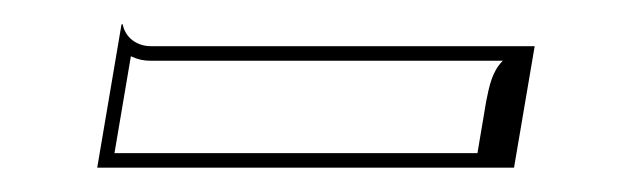

<svg xmlns="http://www.w3.org/2000/svg" viewBox="-20 -308 520 158"><path d="M60 -170H403L420 -270H104C92.8 -270 83 -277 81 -288H80ZM74.2 -182 87.7 -261.7C93.5 -259 98.2 -258 104 -258H393.8C385 -249.3 382.7 -237.6 380.1 -224.7L372.9 -182Z"/></svg>

Font: Sortefax
Style: Medium
Weight: 500
Designer: gluk
Foundry: gluk
Version: Version 0.261